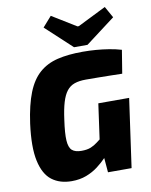

<svg xmlns="http://www.w3.org/2000/svg" viewBox="-101 -1011 862 1098"><g transform="rotate(-10 330.0 -462.0)"><path d="M414 -704Q454 -704 492 -701Q530 -698 567 -692Q604 -686 638 -676L616 -541Q581 -542 547 -542.5Q513 -543 479 -543.5Q445 -544 405 -544Q366 -544 339 -534.5Q312 -525 294 -502Q276 -479 264 -439Q252 -399 244 -338Q233 -262 235.5 -220.5Q238 -179 256 -163Q274 -147 311 -147Q344 -147 365.5 -156Q387 -165 404 -178.5Q421 -192 436 -203L466 -124Q452 -106 430 -83Q408 -60 378.5 -37.5Q349 -15 311 -0.5Q273 14 226 14Q157 14 111 -21Q65 -56 47.5 -136.5Q30 -217 48 -352Q63 -459 90.5 -528Q118 -597 162 -635.5Q206 -674 268 -689Q330 -704 414 -704ZM631 -398 575 0H438L429 -107L416 -140L452 -398ZM584 -934 621 -868 449 -738H371L219 -879L271 -938L411 -852H419Z"/></g></svg>

Font: Exo 2 ExtraBold
Style: Italic
Weight: 800
Italic angle: -8°
Designer: Natanael Gama
Foundry: Natanael Gama
Version: Version 2.010